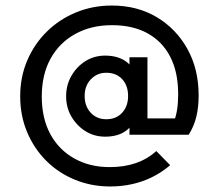

<svg xmlns="http://www.w3.org/2000/svg" viewBox="-20 -584 790 694"><path d="M378 90Q310 90 250.5 65.5Q191 41 147 -3Q103 -47 78 -106.5Q53 -166 53 -236Q53 -306 78.5 -365.5Q104 -425 149 -469.5Q194 -514 254.5 -539Q315 -564 384 -564Q476 -564 546.5 -522Q617 -480 657.5 -407Q698 -334 698 -239Q698 -196 689.5 -161.5Q681 -127 662 -97L585 -101Q599 -121 607.5 -141.5Q616 -162 620 -187Q624 -212 624 -244Q624 -323 595.5 -378.5Q567 -434 513.5 -463.5Q460 -493 385 -493Q309 -493 251.5 -461Q194 -429 162.5 -371.5Q131 -314 131 -235Q131 -157 161.5 -100Q192 -43 248 -11.5Q304 20 376 20Q429 20 471 5.5Q513 -9 545 -38L595 13Q551 51 496 70.5Q441 90 378 90ZM360 -90Q321 -90 289.5 -109.5Q258 -129 238.5 -162Q219 -195 219 -236Q219 -277 238.5 -310.5Q258 -344 289.5 -363.5Q321 -383 360 -383Q408 -383 438.5 -359.5Q469 -336 469 -291V-182Q469 -138 439 -114Q409 -90 360 -90ZM364 -153Q400 -153 421.5 -176.5Q443 -200 443 -237Q443 -275 421.5 -298Q400 -321 364 -321Q331 -321 308.5 -297.5Q286 -274 286 -237Q286 -200 308 -176.5Q330 -153 364 -153ZM476 -97V-156H662V-97ZM448 -97V-171L458 -241L448 -308V-377H513V-97Z"/></svg>

Font: Outfit Thin
Style: Regular
Weight: 400
Version: Version 1.100;gftools[0.9.27]